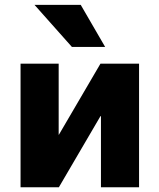

<svg xmlns="http://www.w3.org/2000/svg" viewBox="-20 -787 670 807"><path d="M66.4 0V-519.5H226.6V-220.7H227.5L402.3 -519.5H564.5V0H404.3V-298.8H402.3L227.5 0ZM125 -766.6H319.3L421.9 -589.8H282.2Z"/></svg>

Font: GenEi M Gothic v2 Heavy
Style: Regular
Weight: 800
Version: Version 2.0